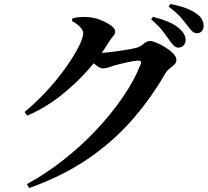

<svg xmlns="http://www.w3.org/2000/svg" viewBox="-20 -867 1040 960"><path d="M872 -629Q859 -629 849 -639Q839 -649 826 -667Q812 -688 791.5 -714Q771 -740 736 -770L745 -783Q788 -772 822.5 -757.5Q857 -743 879 -722Q895 -708 901.5 -694Q908 -680 908 -666Q908 -651 898 -640Q888 -629 872 -629ZM114 54Q209 2 298 -68Q387 -138 462.5 -218.5Q538 -299 595 -382.5Q652 -466 683 -545Q691 -564 672 -564Q664 -564 648.5 -561.5Q633 -559 614 -555Q595 -551 578 -546.5Q561 -542 550 -539Q534 -534 521 -529.5Q508 -525 493 -525Q481 -525 462.5 -539.5Q444 -554 423 -571L441 -607Q458 -605 468.5 -604Q479 -603 489 -603Q502 -603 527 -606Q552 -609 580.5 -613Q609 -617 632.5 -621.5Q656 -626 666 -629Q685 -636 699.5 -649Q714 -662 731 -662Q742 -662 763.5 -653Q785 -644 807.5 -630Q830 -616 846 -599.5Q862 -583 862 -568Q862 -554 851.5 -544Q841 -534 828 -524Q815 -514 806 -499Q733 -372 637 -263.5Q541 -155 415.5 -70Q290 15 126 73ZM103 -307Q151 -347 195 -392.5Q239 -438 275.5 -484.5Q312 -531 339 -573.5Q366 -616 381 -649.5Q396 -683 396 -702Q396 -716 380 -732.5Q364 -749 340 -762L342 -775Q357 -779 372.5 -781Q388 -783 412 -782Q446 -781 479 -768.5Q512 -756 534 -740Q556 -724 556 -711Q556 -696 547 -687.5Q538 -679 526 -659Q482 -587 419 -516Q356 -445 279.5 -385.5Q203 -326 116 -289ZM965 -701Q950 -701 939.5 -712Q929 -723 915 -742Q901 -760 882 -782Q863 -804 823 -834L832 -847Q875 -839 908.5 -826.5Q942 -814 962 -799Q982 -785 990 -769.5Q998 -754 998 -737Q998 -721 989 -711Q980 -701 965 -701Z"/></svg>

Font: Noto Serif SC ExtraLight
Style: Bold
Weight: 700
Version: Version 2.002-H1;hotconv 1.1.0;makeotfexe 2.6.0